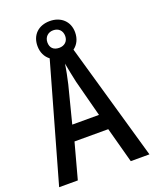

<svg xmlns="http://www.w3.org/2000/svg" viewBox="-159 -963 845 1053"><g transform="rotate(-20 263.5 -437.0)"><path d="M418 0H527L332 -682C358 -701 373 -731 373 -769C373 -833 327 -874 263 -874C196 -874 153 -832 153 -768C153 -730 168 -701 193 -682L0 0H109L165 -207H362ZM263 -718C229 -718 211 -737 211 -768C211 -799 233 -820 263 -820C295 -820 315 -799 315 -768C315 -737 293 -718 263 -718ZM285 -512 341 -298H185L240 -513C248 -548 257 -591 262 -626C267 -595 278 -546 285 -512Z"/></g></svg>

Font: Noto Sans Myanmar UI Condensed Medium
Style: Regular
Weight: 500
Width: 3
Designer: Monotype Design Team
Foundry: Monotype Imaging Inc.
Version: Version 2.103